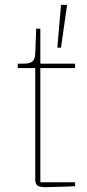

<svg xmlns="http://www.w3.org/2000/svg" viewBox="-20 -768 359 790"><path d="M165 2Q142 2 133.5 -5Q125 -12 125 -29V-488H53V-506H76Q102 -506 113 -515Q124 -524 125 -547L129 -650H146V-506H289V-488H146V-18H289V-2Q278 -1 261 -0.5Q244 0 226 0.5Q208 1 191.5 1.5Q175 2 165 2ZM231 -748H256L231 -572H216Z"/></svg>

Font: IBM Plex Serif Thin
Style: Regular
Weight: 100
Designer: Mike Abbink, Paul van der Laan, Pieter van Rosmalen
Foundry: Bold Monday
Version: Version 3.001